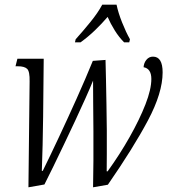

<svg xmlns="http://www.w3.org/2000/svg" viewBox="-20 -786 720 817"><path d="M376 11Q377 -39 377.5 -101.5Q378 -164 377.5 -228Q377 -292 376.5 -348.5Q376 -405 376 -443Q364 -413 344 -368.5Q324 -324 300.5 -273.5Q277 -223 252.5 -172Q228 -121 206.5 -76.5Q185 -32 169 -1L101 11L106 -439Q107 -482 95.5 -493Q84 -504 56 -504H46L54 -536H166Q165 -413 163.5 -289Q162 -165 158 -59H162Q194 -124 231.5 -204Q269 -284 306.5 -367.5Q344 -451 375 -527L429 -531Q430 -497 431 -447.5Q432 -398 433 -342Q434 -286 434.5 -231Q435 -176 434.5 -130.5Q434 -85 434 -57H438Q490 -129 532 -203.5Q574 -278 599 -342Q624 -406 624 -450Q624 -494 591 -500Q592 -518 603 -531.5Q614 -545 631 -545Q672 -545 672 -478Q672 -391 609.5 -273.5Q547 -156 439 0ZM302 -619Q331 -651 364 -691.5Q397 -732 415 -766H476Q483 -732 499.5 -690.5Q516 -649 533 -619L530 -606H508Q486 -628 468 -657Q450 -686 438 -714Q413 -685 384.5 -657.5Q356 -630 323 -606H299Z"/></svg>

Font: Noto Serif Condensed Light
Style: Italic
Weight: 300
Width: 3
Italic angle: -12°
Designer: Monotype Design Team
Foundry: Monotype Imaging Inc.
Version: Version 2.014; ttfautohint (v1.8.4.7-5d5b)